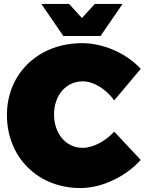

<svg xmlns="http://www.w3.org/2000/svg" viewBox="-20 -934 731 970"><path d="M488 -752 599 -914H459L394 -843L329 -914H189L300 -752ZM398 -187C314 -187 253 -258 253 -356C253 -453 314 -523 398 -523C452 -523 515 -485 557 -427L691 -586C619 -665 502 -716 395 -716C175 -716 15 -563 15 -353C15 -140 171 16 386 16C494 16 613 -40 691 -126L557 -269C511 -219 448 -187 398 -187Z"/></svg>

Font: Montserrat arm Black
Style: Regular
Weight: 900
Designer: Julieta Ulanovsky
Foundry: Julieta Ulanovsky
Version: Version 6.000;PS 006.000;hotconv 1.0.88;makeotf.lib2.5.64775